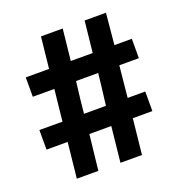

<svg xmlns="http://www.w3.org/2000/svg" viewBox="-127 -811 873 922"><g transform="rotate(-20 309.5 -350.5)"><path d="M139 -281 156 -442H46V-541H165L182 -701H293L276 -541H388L405 -701H514L499 -541H588V-442H488L472 -281H562V-181H462L443 0H333L352 -181H240L220 0H110L129 -181H21V-281ZM380 -442H267Q254 -339 249 -281H361Q376 -400 380 -442Z"/></g></svg>

Font: Gudea
Style: Bold
Weight: 700
Designer: Agustina Mingote
Foundry: Agustina Mingote
Version: Version 1.002